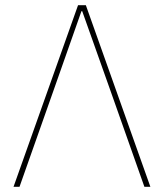

<svg xmlns="http://www.w3.org/2000/svg" viewBox="-20 -718 630 738"><path d="M280 -698H310L558 0H535L404 -371L296 -675H293L186 -371L55 0H32Z"/></svg>

Font: IBM Plex Sans Thin
Style: Regular
Weight: 250
Designer: Mike Abbink, Paul van der Laan, Pieter van Rosmalen
Foundry: Bold Monday
Version: Version 3.201